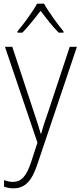

<svg xmlns="http://www.w3.org/2000/svg" viewBox="-20 -877 442 1046"><path d="M220 -857H182C159 -814 108 -745 75 -706V-699H102C134 -732 173 -781 201 -818C230 -780 266 -732 300 -699H326V-706C297 -741 244 -813 220 -857ZM7 -622 184 -100 149 8C122 87 94 114 50 114C33 114 18 110 2 104V140C19 146 34 149 53 149C117 149 154 108 184 17L399 -622H360L242 -266C225 -219 213 -181 204 -148H202C195 -175 184 -207 164 -268L47 -622Z"/></svg>

Font: Noto Sans Kannada UI SemiCondensed ExtraLight
Style: Regular
Weight: 200
Width: 4
Designer: Jelle Bosma - Monotype Design Team
Foundry: Monotype Imaging Inc.
Version: Version 2.005